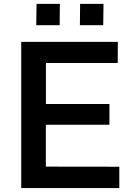

<svg xmlns="http://www.w3.org/2000/svg" viewBox="-20 -952 680 972"><path d="M87.5 -740H576.5L576 -633H212.5V-425.5H534V-320.5H212V-108.5L584 -108V0H87.5ZM385.5 -932.5H504L502.5 -824.5H384.5ZM165 -932.5H283L282 -824.5H163.5Z"/></svg>

Font: 1883 Sans SemiBold
Style: Regular
Weight: 600
Designer: 1883 Sans project is a fork of Public Sans.
Version: Version 1.009